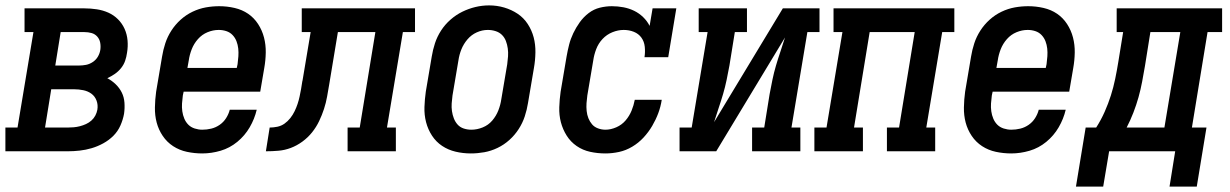

<svg xmlns="http://www.w3.org/2000/svg" viewBox="-42 -561 4562 712"><path d="M-22 0V-88H23L82 -442H49V-530H271Q294 -530 317 -526.5Q340 -523 360 -514Q380 -505 395.5 -489.5Q411 -474 420 -454Q429 -434 431 -411Q433 -388 429 -365Q427 -350 422 -335.5Q417 -321 407 -308.5Q397 -296 384 -287Q371 -278 356 -271Q373 -262 387 -248.5Q401 -235 409.5 -218Q418 -201 419.5 -180.5Q421 -160 418 -139Q414 -117 404.5 -95.5Q395 -74 378.5 -57.5Q362 -41 341 -29.5Q320 -18 298 -11.5Q276 -5 253.5 -2.5Q231 0 209 0ZM163 -318H251Q264 -318 277 -320.5Q290 -323 302 -331Q314 -339 321 -351Q328 -363 330 -376Q332 -390 329.5 -403Q327 -416 318.5 -425.5Q310 -435 297.5 -438.5Q285 -442 271 -442H183ZM125 -88H209Q220 -88 231.5 -89Q243 -90 254.5 -93Q266 -96 277 -101Q288 -106 297 -114Q306 -122 311.5 -132.5Q317 -143 319 -154Q322 -172 316 -188Q310 -204 297 -213.5Q284 -223 267 -226.5Q250 -230 232 -230H148Z M708 8Q679 8 651 2Q623 -4 600 -19Q577 -34 561.5 -57Q546 -80 539 -106.5Q532 -133 532.5 -162.5Q533 -192 537 -221L559 -351Q563 -376 571 -400.5Q579 -425 593.5 -447.5Q608 -470 628 -488Q648 -506 672 -517.5Q696 -529 721 -533.5Q746 -538 771 -538Q800 -538 828 -531.5Q856 -525 878 -510Q900 -495 915 -472Q930 -449 937 -422Q944 -395 943.5 -366Q943 -337 938 -309L923 -221H639L636 -207Q634 -192 633 -177.5Q632 -163 634 -148.5Q636 -134 641.5 -121Q647 -108 656.5 -98.5Q666 -89 680 -84.5Q694 -80 708 -80Q725 -80 741.5 -84Q758 -88 772.5 -98Q787 -108 796.5 -123Q806 -138 810 -154H910Q902 -120 884 -89Q866 -58 838 -35Q810 -12 776 -2Q742 8 708 8ZM836 -309 839 -323Q841 -338 842 -352.5Q843 -367 841.5 -381Q840 -395 835 -408Q830 -421 820.5 -431Q811 -441 797.5 -445.5Q784 -450 769 -450Q748 -450 727.5 -441.5Q707 -433 692 -416Q677 -399 669 -378.5Q661 -358 658 -337L653 -309Z M944 0 958 -88Q972 -88 986.5 -91Q1001 -94 1013 -102.5Q1025 -111 1034.5 -123Q1044 -135 1050.5 -148.5Q1057 -162 1061.5 -175.5Q1066 -189 1069 -203Q1072 -217 1074.5 -231Q1077 -245 1079 -259Q1079 -260 1079.5 -261Q1080 -262 1080 -263L1110 -442H1077V-530H1497V-442H1452L1393 -88H1426V0H1247V-88H1292L1350 -442H1211L1179 -249Q1175 -226 1171 -203Q1167 -180 1159.5 -157Q1152 -134 1141.5 -112Q1131 -90 1115.5 -70.5Q1100 -51 1079.5 -36Q1059 -21 1036.5 -12.5Q1014 -4 990.5 -2Q967 0 944 0Z M1704 8Q1675 8 1647.5 1.5Q1620 -5 1597.5 -20Q1575 -35 1560 -58Q1545 -81 1538 -108Q1531 -135 1532 -164Q1533 -193 1537 -221L1559 -351Q1563 -376 1571 -400.5Q1579 -425 1593.5 -447.5Q1608 -470 1628.5 -488Q1649 -506 1672.5 -517.5Q1696 -529 1721 -535Q1746 -541 1772 -541Q1801 -541 1828 -533Q1855 -525 1877.5 -510Q1900 -495 1915 -472Q1930 -449 1937 -422.5Q1944 -396 1943.5 -366.5Q1943 -337 1938 -309L1916 -179Q1912 -154 1904 -129.5Q1896 -105 1881.5 -82.5Q1867 -60 1847 -42Q1827 -24 1803 -12.5Q1779 -1 1754 3.5Q1729 8 1704 8ZM1706 -80Q1727 -80 1748 -88.5Q1769 -97 1783.5 -114Q1798 -131 1806 -151.5Q1814 -172 1817 -193L1839 -323Q1841 -338 1842 -352.5Q1843 -367 1841 -381.5Q1839 -396 1834 -409Q1829 -422 1819.5 -431.5Q1810 -441 1796 -445.5Q1782 -450 1767 -450Q1746 -450 1726 -441Q1706 -432 1691.5 -415Q1677 -398 1669 -378Q1661 -358 1658 -337L1636 -207Q1634 -192 1633 -177.5Q1632 -163 1634 -149Q1636 -135 1641 -122Q1646 -109 1655 -99Q1664 -89 1677.5 -84.5Q1691 -80 1706 -80Z M2203 8Q2174 8 2146.5 2Q2119 -4 2096.5 -19.5Q2074 -35 2059.5 -58Q2045 -81 2038 -107.5Q2031 -134 2032 -163.5Q2033 -193 2037 -221L2059 -351Q2063 -374 2068.5 -395.5Q2074 -417 2084 -438Q2094 -459 2108 -478.5Q2122 -498 2141 -512.5Q2160 -527 2182.5 -532.5Q2205 -538 2227 -538Q2249 -538 2270 -534Q2291 -530 2309.5 -521Q2328 -512 2343 -497.5Q2358 -483 2367 -465L2378 -530H2466L2436 -349H2348Q2351 -368 2349 -387.5Q2347 -407 2336.5 -421.5Q2326 -436 2308.5 -443Q2291 -450 2271 -450Q2250 -450 2229 -441.5Q2208 -433 2192.5 -416.5Q2177 -400 2169 -379Q2161 -358 2158 -337L2136 -207Q2134 -193 2133 -178.5Q2132 -164 2133.5 -149.5Q2135 -135 2140 -122.5Q2145 -110 2153.5 -100Q2162 -90 2175.5 -85Q2189 -80 2203 -80Q2223 -80 2243.5 -89Q2264 -98 2278 -114.5Q2292 -131 2300 -150.5Q2308 -170 2312 -191H2412Q2408 -165 2399 -141Q2390 -117 2376.5 -94Q2363 -71 2344.5 -51Q2326 -31 2302.5 -17Q2279 -3 2253.5 2.5Q2228 8 2203 8Z M2478 0V-88H2523L2582 -442H2549V-530H2728V-442H2683L2663 -318Q2658 -291 2652.5 -264.5Q2647 -238 2639.5 -212.5Q2632 -187 2623 -160.5Q2614 -134 2606 -108L2861 -530H2997V-442H2952L2893 -88H2926V0H2747V-88H2792L2812 -212Q2817 -239 2822.5 -265.5Q2828 -292 2835.5 -317.5Q2843 -343 2852 -369.5Q2861 -396 2869 -422L2614 0Z M2978 0V-88H3023L3082 -442H3049V-530H3497V-442H3452L3393 -88H3426V0H3247V-88H3292L3350 -442H3183L3125 -88H3158V0Z M3708 8Q3679 8 3651 2Q3623 -4 3600 -19Q3577 -34 3561.5 -57Q3546 -80 3539 -106.5Q3532 -133 3532.5 -162.5Q3533 -192 3537 -221L3559 -351Q3563 -376 3571 -400.5Q3579 -425 3593.5 -447.5Q3608 -470 3628 -488Q3648 -506 3672 -517.5Q3696 -529 3721 -533.5Q3746 -538 3771 -538Q3800 -538 3828 -531.5Q3856 -525 3878 -510Q3900 -495 3915 -472Q3930 -449 3937 -422Q3944 -395 3943.5 -366Q3943 -337 3938 -309L3923 -221H3639L3636 -207Q3634 -192 3633 -177.5Q3632 -163 3634 -148.5Q3636 -134 3641.5 -121Q3647 -108 3656.5 -98.5Q3666 -89 3680 -84.5Q3694 -80 3708 -80Q3725 -80 3741.5 -84Q3758 -88 3772.5 -98Q3787 -108 3796.5 -123Q3806 -138 3810 -154H3910Q3902 -120 3884 -89Q3866 -58 3838 -35Q3810 -12 3776 -2Q3742 8 3708 8ZM3836 -309 3839 -323Q3841 -338 3842 -352.5Q3843 -367 3841.5 -381Q3840 -395 3835 -408Q3830 -421 3820.5 -431Q3811 -441 3797.5 -445.5Q3784 -450 3769 -450Q3748 -450 3727.5 -441.5Q3707 -433 3692 -416Q3677 -399 3669 -378.5Q3661 -358 3658 -337L3653 -309Z M4295 131 4316 0H4071L4049 131H3948L3984 -88H4023Q4041 -116 4054.5 -146.5Q4068 -177 4077.5 -207Q4087 -237 4093.5 -268.5Q4100 -300 4105 -331L4123 -442H4099V-530H4490V-442H4436L4378 -88H4432L4396 131ZM4136 -88H4276L4335 -442H4224L4204 -317Q4199 -288 4193.5 -258.5Q4188 -229 4180 -200.5Q4172 -172 4161 -143.5Q4150 -115 4136 -88Z"/></svg>

Font: Iosevka Slab Semibold Oblique
Style: Regular
Weight: 600
Italic angle: -9°
Monospace: yes
Designer: Belleve Invis
Foundry: Belleve Invis
Version: Version 11.1.1; ttfautohint (v1.8.3)